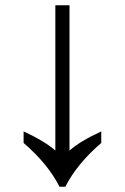

<svg xmlns="http://www.w3.org/2000/svg" viewBox="-20 -712 476 732"><path d="M207 0Q163 -87 70 -167V-211Q152 -173 191 -138V-692H245V-138Q284 -173 366 -211V-167Q273 -87 229 0Z"/></svg>

Font: hexoriya15
Style: Book
Weight: 400
Designer: Jelle Bosma - Monotype Design Team
Foundry: Monotype Imaging Inc.
Version: Version 2.003